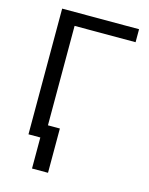

<svg xmlns="http://www.w3.org/2000/svg" viewBox="-130 -792 815 1049"><g transform="rotate(15 278.0 -268.0)"><path d="M246 175.5H155.5V0H88.5V-711H523.5V-637.5H178.5V-75H246Z"/></g></svg>

Font: Roberto Sans
Style: Regular
Weight: 400
Designer: Google (font) & Cristiano Sobral (main changes)
Version: Version 1.500; ttfautohint (v1.8.4.7-5d5b-dirty)